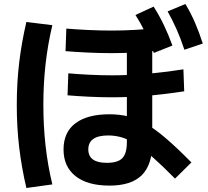

<svg xmlns="http://www.w3.org/2000/svg" viewBox="-20 -875 1040 961"><path d="M528 54Q418 54 358 6.5Q298 -41 298 -127Q298 -213 357.5 -258Q417 -303 528 -303Q579 -303 623 -292Q667 -281 713 -254Q759 -227 813 -180.5Q867 -134 938 -62L856 19Q793 -45 746 -86.5Q699 -128 661.5 -152.5Q624 -177 590.5 -187Q557 -197 522 -197Q422 -197 422 -127Q422 -60 515 -60Q570 -60 592.5 -83.5Q615 -107 615 -164V-673H742V-157Q742 -50 689.5 2Q637 54 528 54ZM538 -609Q480 -609 417.5 -612Q355 -615 308 -619L312 -732Q357 -728 419 -725Q481 -722 539 -722Q598 -722 657.5 -725.5Q717 -729 784 -736L786 -623Q719 -616 658 -612.5Q597 -609 538 -609ZM540 -388Q485 -388 424 -391Q363 -394 318 -398L322 -508Q366 -504 426 -501Q486 -498 541 -498Q623 -498 708 -505Q793 -512 898 -528L902 -418Q796 -402 710 -395Q624 -388 540 -388ZM750 -610Q728 -667 707 -711.5Q686 -756 658 -800L749 -842Q778 -796 800.5 -749Q823 -702 843 -647ZM903 -626Q884 -683 864 -728Q844 -773 819 -818L908 -855Q936 -808 956.5 -760.5Q977 -713 995 -657ZM112 66Q88 -37 76 -137.5Q64 -238 64 -350Q64 -461 76 -561.5Q88 -662 112 -765L242 -749Q219 -652 208 -553.5Q197 -455 197 -350Q197 -245 208 -146Q219 -47 242 48Z"/></svg>

Font: M PLUS 2
Style: Bold
Weight: 700
Designer: Coji Morishita
Foundry: UNDERFOREST DESIGN
Version: Version 1.001